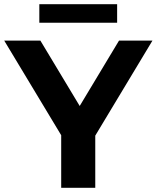

<svg xmlns="http://www.w3.org/2000/svg" viewBox="-34 -893 745 913"><path d="M419 -248V0H257V-250L-14 -700H158L345 -389L532 -700H691ZM153 -873H523V-785H153Z"/></svg>

Font: mBank
Style: Bold
Weight: 700
Designer: Julieta Ulanovsky
Foundry: Julieta Ulanovsky
Version: Version 7.200